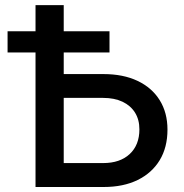

<svg xmlns="http://www.w3.org/2000/svg" viewBox="-20 -748 734 768"><path d="M200.2 -451.7H393.6Q472.7 -451.7 530 -424.6Q587.4 -397.5 618.7 -347.4Q649.9 -297.4 649.9 -229.5Q649.9 -158.7 618.9 -107.4Q587.9 -56.2 530.8 -28.1Q473.6 0 394.5 0H122.1V-727.5H234.9V-95.7H392.6Q460 -95.7 498.8 -131.8Q537.6 -168 537.6 -230.5Q537.6 -269.5 520 -297.6Q502.4 -325.7 470 -341.1Q437.5 -356.4 392.6 -356.4H200.2ZM10.3 -538.1V-623H418V-538.1Z"/></svg>

Font: V-Inter
Style: Medium-500
Weight: 500
Designer: Rasmus Andersson
Foundry: rsms
Version: Version 4.000;git-4146feb